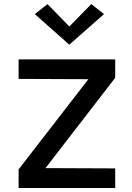

<svg xmlns="http://www.w3.org/2000/svg" viewBox="-20 -940 658 960"><path d="M73 0V-93L422 -544L73 -545.5V-643H556V-551L207.5 -99.5L556 -98V0ZM326.5 -716.5 154 -869.5 217.5 -919.5 326.5 -807.5 436.5 -919.5 500 -869.5Z"/></svg>

Font: Karla SemiBold
Style: Regular
Weight: 600
Designer: Jonathan Pinhorn
Version: Version 2.004; ttfautohint (v1.8.4.7-5d5b);gftools[0.9.33]